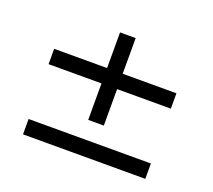

<svg xmlns="http://www.w3.org/2000/svg" viewBox="-84 -592 729 658"><g transform="rotate(20 280.0 -263.0)"><path d="M57 -298V-354H250V-484H307V-354H503V-298H307V-165H250V-298ZM57 -98H503V-42H57Z"/></g></svg>

Font: Titillium Web Light
Style: Regular
Weight: 300
Version: Version 1.002;PS 57.000;hotconv 1.0.70;makeotf.lib2.5.55311